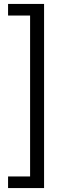

<svg xmlns="http://www.w3.org/2000/svg" viewBox="-20 -762 358 976"><path d="M204 194V-742H21V-683H133V135H21V194Z"/></svg>

Font: Montserrat Lite
Style: Regular
Weight: 400
Designer: Julieta Ulanovsky
Foundry: Julieta Ulanovsky
Version: Version 7.200;PS 007.200;hotconv 1.0.88;makeotf.lib2.5.64775